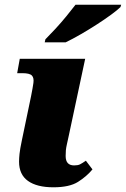

<svg xmlns="http://www.w3.org/2000/svg" viewBox="-20 -786 535 816"><path d="M207 10Q137 10 99 -17Q61 -44 61 -99Q61 -113 63 -132.5Q65 -152 73 -190L112 -377Q119 -412 122 -433.5Q125 -455 115.5 -465Q106 -475 75 -475H53L64 -536H342L272 -208Q267 -185 264 -171.5Q261 -158 260 -148Q259 -138 259 -123Q259 -83 295 -83Q311 -83 320 -87.5Q329 -92 345 -103L373 -66Q348 -36 311.5 -13Q275 10 207 10ZM170 -606 173 -619Q192 -638 216 -664Q240 -690 262.5 -717.5Q285 -745 301 -766H495L492 -756Q480 -744 453.5 -724.5Q427 -705 393 -683Q359 -661 323.5 -640.5Q288 -620 259 -606Z"/></svg>

Font: Noto Serif Black
Style: Italic
Weight: 900
Italic angle: -12°
Designer: Monotype Design Team
Foundry: Monotype Imaging Inc.
Version: Version 2.013